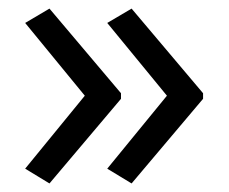

<svg xmlns="http://www.w3.org/2000/svg" viewBox="-20 -488 537 451"><path d="M264.2 -255.9 96.2 -57.1 39.1 -91.8 179.2 -263.2 39.1 -434.1 96.2 -467.8 264.2 -269ZM457 -255.9 289.1 -57.1 231.9 -91.8 372.1 -263.2 231.9 -434.1 289.1 -467.8 457 -269Z"/></svg>

Font: OpenSans
Style: Regular
Weight: 400
Foundry: Ascender Corporation
Version: Version 1.10